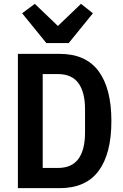

<svg xmlns="http://www.w3.org/2000/svg" viewBox="-20 -978 640 998"><path d="M73 -698H290Q426 -698 492.5 -608Q559 -518 559 -349Q559 -179 492.5 -89.5Q426 0 290 0H73ZM281 -105Q353 -105 387.5 -152Q422 -199 422 -289V-410Q422 -499 387.5 -546Q353 -593 281 -593H202V-105ZM221 -754 95 -909 161 -958 281 -843 401 -958 463 -909 337 -754Z"/></svg>

Font: IBM Plex Mono SemiBold
Style: Regular
Weight: 600
Monospace: yes
Designer: Mike Abbink, Paul van der Laan, Pieter van Rosmalen
Foundry: Bold Monday
Version: Version 2.3